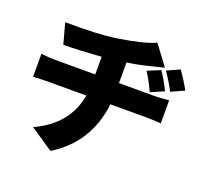

<svg xmlns="http://www.w3.org/2000/svg" viewBox="-145 -967 1291 1216"><g transform="rotate(20 500.0 -359.0)"><path d="M897 -532Q863 -598 826 -649L912 -688Q949 -637 985 -572ZM798 -642Q836 -586 866 -524L777 -485Q740 -564 711 -606ZM813 -473Q841 -473 910 -479V-324Q850 -328 816 -328H569Q537 -58 313 79L158 -25Q370 -121 407 -328H145Q103 -328 49 -324V-479Q109 -473 144 -473H414V-592Q280 -582 160 -580L122 -719Q343 -716 466 -735Q643 -762 715 -797L814 -664L725 -642Q656 -624 574 -612V-473Z"/></g></svg>

Font: KaiGen Gothic KR Heavy
Style: Heavy
Weight: 900
Designer: Ryoko NISHIZUKA  (kana & ideographs); Paul D. Hunt (Latin, Greek & Cyrillic); Wenlong ZHANG  (bopomofo); Sandoll Communi
Foundry: Adobe Systems Incorporated
Version: Version 1.002 March 28, 2018